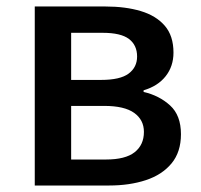

<svg xmlns="http://www.w3.org/2000/svg" viewBox="-20 -571 618 591"><path d="M87 0V-551H305Q366 -551 413 -537Q460 -523 487 -492Q514 -461 514 -409Q514 -367 490 -336.5Q466 -306 422 -293V-288Q470 -277 503.5 -246.5Q537 -216 537 -158Q537 -103 508 -68Q479 -33 429 -16.5Q379 0 316 0ZM199 -325H291Q350 -325 376 -344.5Q402 -364 402 -397Q402 -432 377 -451Q352 -470 296 -470H199ZM199 -80H306Q366 -80 394.5 -102.5Q423 -125 423 -165Q423 -202 393 -223.5Q363 -245 301 -245H199Z"/></svg>

Font: Source Han Sans TC Medium
Style: Regular
Weight: 500
Designer: Ryoko NISHIZUKA Ë•øÂ°öÊ∂ºÂ≠ê (kana, bopomofo & ideographs); Paul D. Hunt (Latin, Greek & Cyrillic); Sandoll Communicatio
Foundry: Adobe
Version: Version 2.004;hotconv 1.0.118;makeotfexe 2.5.65603